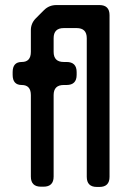

<svg xmlns="http://www.w3.org/2000/svg" viewBox="-20 -730 503 759"><path d="M102 -32Q102 8 142 8H152Q192 8 192 -32V-354Q192 -394 232 -394H243Q283 -394 283 -434V-445Q283 -485 243 -485H232Q192 -485 192 -525V-579Q192 -619 232 -619H283Q323 -619 323 -579V-31Q323 9 363 9H373Q413 9 413 -31V-670Q413 -710 373 -710H203Q174 -710 154 -690L122 -658Q101 -637 102 -608V-525Q102 -485 66 -485Q30 -485 30 -445V-434Q30 -394 66 -394Q102 -394 102 -354Z"/></svg>

Font: WDXL Lubrifont SC
Style: Regular
Weight: 400
Designer: [WDXL Lubrifont] Copyright 2020-2022 (c) NightFurySL2001, Skr-ZERO; [ZCOOL QingKe HuangYou] Copyright 2018-2022 (c) The 
Version: Version 2.001;hotconv 1.1.1;makeotfexe 2.6.0